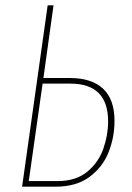

<svg xmlns="http://www.w3.org/2000/svg" viewBox="-20 -701 494 721"><path d="M410 -247Q410 -186 388 -130Q366 -74 316.5 -37Q267 0 189 0H63L159 -681H181L143 -408H243Q324 -408 367 -368Q410 -328 410 -247ZM386 -245Q386 -387 244 -387H140L88 -21H196Q265 -21 307.5 -56Q350 -91 368 -142.5Q386 -194 386 -245Z"/></svg>

Font: Fira Sans Extra Condensed Thin
Style: Italic
Weight: 250
Width: 3
Italic angle: -8°
Designer: Carrois Corporate & Edenspiekermann AG
Foundry: Carrois Corporate GbR & Edenspiekermann AG
Version: Version 4.203